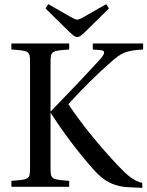

<svg xmlns="http://www.w3.org/2000/svg" viewBox="-20 -902 711 927"><path d="M200 -861 316 -747C330 -734 341 -723 353 -723C365 -723 377 -735 390 -747L506 -861L493 -882L386 -821C373 -814 362 -807 353 -807C345 -807 333 -814 320 -821L213 -882ZM35 0H314V-29C227 -35 224 -37 224 -93V-357H226L227 -353C284 -266 353 -172 431 -84C489 -18 542 0 604 2L667 5V-19C626 -28 594 -56 551 -101C462 -196 378 -297 310 -399C376 -472 453 -548 514 -601C566 -647 586 -658 671 -663V-692H428V-663L466 -660C487 -658 489 -646 467 -620C409 -555 296 -437 224 -363V-599C224 -655 227 -657 314 -663V-692H35V-663C123 -657 125 -655 125 -599V-93C125 -37 123 -35 35 -29Z"/></svg>

Font: Lingua Franca
Style: Regular
Weight: 400
Version: Version 1.19